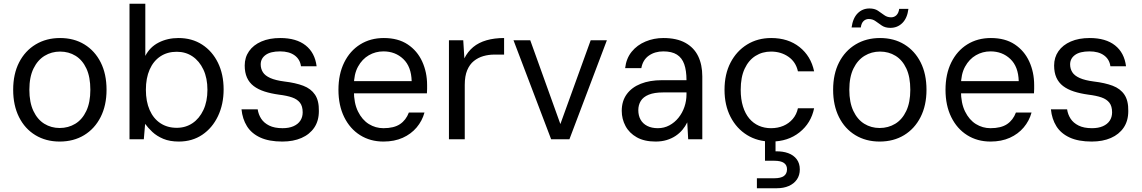

<svg xmlns="http://www.w3.org/2000/svg" viewBox="-20 -740 6068 1020"><path d="M297 12Q224 12 168 -22Q112 -56 81 -118Q50 -180 50 -263Q50 -347 81.5 -408.5Q113 -470 169.5 -504Q226 -538 299 -538Q373 -538 428.5 -504Q484 -470 515 -408.5Q546 -347 546 -263Q546 -180 514.5 -118Q483 -56 427 -22Q371 12 297 12ZM297 -60Q343 -60 380 -82.5Q417 -105 438.5 -150.5Q460 -196 460 -263Q460 -331 439 -376Q418 -421 381.5 -443.5Q345 -466 299 -466Q254 -466 217 -443.5Q180 -421 158 -376Q136 -331 136 -263Q136 -196 157.5 -150.5Q179 -105 215.5 -82.5Q252 -60 297 -60Z M930 12Q882 12 847.5 -2.5Q813 -17 789.5 -39Q766 -61 751 -82L744 0H668V-720H752V-443Q776 -490 823 -514Q870 -538 928 -538Q1000 -538 1054 -503Q1108 -468 1138 -406.5Q1168 -345 1168 -265Q1168 -186 1138 -123Q1108 -60 1054.5 -24Q1001 12 930 12ZM919 -61Q966 -61 1002.5 -85.5Q1039 -110 1060.5 -155.5Q1082 -201 1082 -263Q1082 -325 1060.5 -370.5Q1039 -416 1002.5 -440.5Q966 -465 919 -465Q869 -465 832 -440.5Q795 -416 775 -370.5Q755 -325 755 -263Q755 -201 775 -155.5Q795 -110 832 -85.5Q869 -61 919 -61Z M1480 12Q1409 12 1362.5 -9.5Q1316 -31 1292 -69.5Q1268 -108 1263 -159H1349Q1353 -132 1367.5 -109.5Q1382 -87 1410 -73Q1438 -59 1481 -59Q1515 -59 1539 -69.5Q1563 -80 1575.5 -99Q1588 -118 1588 -143Q1588 -176 1573.5 -194.5Q1559 -213 1531.5 -222.5Q1504 -232 1463 -237Q1419 -243 1385 -254Q1351 -265 1327.5 -283Q1304 -301 1292 -328Q1280 -355 1280 -392Q1280 -435 1303 -468Q1326 -501 1368.5 -519.5Q1411 -538 1469 -538Q1554 -538 1603.5 -499Q1653 -460 1662 -388H1579Q1574 -425 1545 -446Q1516 -467 1468 -467Q1417 -467 1391 -448Q1365 -429 1365 -398Q1365 -375 1376.5 -356.5Q1388 -338 1416 -325.5Q1444 -313 1491 -307Q1550 -300 1591 -284.5Q1632 -269 1653.5 -237Q1675 -205 1674 -150Q1674 -98 1649.5 -62Q1625 -26 1581.5 -7Q1538 12 1480 12Z M2017 12Q1947 12 1893 -22Q1839 -56 1808.5 -118Q1778 -180 1778 -263Q1778 -346 1808.5 -408Q1839 -470 1893.5 -504Q1948 -538 2019 -538Q2095 -538 2146 -504Q2197 -470 2223 -413Q2249 -356 2249 -288Q2249 -278 2249 -268Q2249 -258 2248 -244H1841V-309H2167Q2165 -386 2122.5 -426.5Q2080 -467 2017 -467Q1975 -467 1939.5 -446.5Q1904 -426 1882 -386Q1860 -346 1860 -286V-258Q1860 -192 1882 -147.5Q1904 -103 1939.5 -81Q1975 -59 2017 -59Q2073 -59 2105 -80.5Q2137 -102 2152 -142H2235Q2223 -98 2193.5 -63Q2164 -28 2119.5 -8Q2075 12 2017 12Z M2365 0V-526H2441L2447 -430Q2465 -466 2494 -490Q2523 -514 2564.5 -526Q2606 -538 2658 -538V-450H2606Q2576 -450 2548 -442Q2520 -434 2497.5 -416Q2475 -398 2462 -367Q2449 -336 2449 -289V0Z M2908 0 2708 -526H2797L2957 -81L3118 -526H3204L3005 0Z M3463 12Q3403 12 3363 -10.5Q3323 -33 3303 -70.5Q3283 -108 3283 -151Q3283 -203 3309.5 -239.5Q3336 -276 3384 -295Q3432 -314 3496 -314H3627Q3627 -365 3615 -399Q3603 -433 3576 -450Q3549 -467 3504 -467Q3459 -467 3427 -444.5Q3395 -422 3387 -378H3301Q3307 -430 3336 -465.5Q3365 -501 3409.5 -519.5Q3454 -538 3504 -538Q3575 -538 3621 -512.5Q3667 -487 3689 -441.5Q3711 -396 3711 -334V0H3636L3631 -90Q3621 -69 3605.5 -50.5Q3590 -32 3569 -18Q3548 -4 3521.5 4Q3495 12 3463 12ZM3475 -59Q3508 -59 3536 -74Q3564 -89 3584.5 -114.5Q3605 -140 3616 -172Q3627 -204 3627 -239V-249H3503Q3456 -249 3426.5 -237Q3397 -225 3384 -203.5Q3371 -182 3371 -155Q3371 -126 3383 -104.5Q3395 -83 3418.5 -71Q3442 -59 3475 -59Z M4077 12Q4005 12 3949 -22.5Q3893 -57 3861 -119Q3829 -181 3829 -263Q3829 -346 3861 -407.5Q3893 -469 3949 -503.5Q4005 -538 4077 -538Q4167 -538 4227.5 -490Q4288 -442 4305 -361H4219Q4208 -411 4168.5 -438.5Q4129 -466 4076 -466Q4030 -466 3993.5 -443Q3957 -420 3936 -375Q3915 -330 3915 -263Q3915 -213 3927 -174.5Q3939 -136 3960.5 -110.5Q3982 -85 4011.5 -72Q4041 -59 4076 -59Q4112 -59 4141.5 -71.5Q4171 -84 4191.5 -108Q4212 -132 4219 -165H4305Q4289 -86 4227.5 -37Q4166 12 4077 12ZM4001 260V207H4093Q4128 207 4144.5 195Q4161 183 4161 159Q4161 137 4144.5 125.5Q4128 114 4093 114H4044V-6H4100V64Q4138 63 4167 73.5Q4196 84 4212.5 106Q4229 128 4229 160Q4229 191 4213.5 213.5Q4198 236 4170.5 248Q4143 260 4108 260Z M4653 12Q4580 12 4524 -22Q4468 -56 4437 -118Q4406 -180 4406 -263Q4406 -347 4437.5 -408.5Q4469 -470 4525.5 -504Q4582 -538 4655 -538Q4729 -538 4784.5 -504Q4840 -470 4871 -408.5Q4902 -347 4902 -263Q4902 -180 4870.5 -118Q4839 -56 4783 -22Q4727 12 4653 12ZM4653 -60Q4699 -60 4736 -82.5Q4773 -105 4794.5 -150.5Q4816 -196 4816 -263Q4816 -331 4795 -376Q4774 -421 4737.5 -443.5Q4701 -466 4655 -466Q4610 -466 4573 -443.5Q4536 -421 4514 -376Q4492 -331 4492 -263Q4492 -196 4513.5 -150.5Q4535 -105 4571.5 -82.5Q4608 -60 4653 -60ZM4710 -592Q4683 -592 4665 -604Q4647 -616 4631.5 -627.5Q4616 -639 4595 -639Q4579 -639 4567.5 -628Q4556 -617 4553 -594H4504Q4511 -644 4536.5 -669.5Q4562 -695 4599 -695Q4626 -695 4643.5 -683.5Q4661 -672 4677 -660Q4693 -648 4714 -648Q4731 -648 4742.5 -659.5Q4754 -671 4757 -693H4806Q4800 -644 4774 -618Q4748 -592 4710 -592Z M5242 12Q5172 12 5118 -22Q5064 -56 5033.5 -118Q5003 -180 5003 -263Q5003 -346 5033.5 -408Q5064 -470 5118.5 -504Q5173 -538 5244 -538Q5320 -538 5371 -504Q5422 -470 5448 -413Q5474 -356 5474 -288Q5474 -278 5474 -268Q5474 -258 5473 -244H5066V-309H5392Q5390 -386 5347.5 -426.5Q5305 -467 5242 -467Q5200 -467 5164.5 -446.5Q5129 -426 5107 -386Q5085 -346 5085 -286V-258Q5085 -192 5107 -147.5Q5129 -103 5164.5 -81Q5200 -59 5242 -59Q5298 -59 5330 -80.5Q5362 -102 5377 -142H5460Q5448 -98 5418.5 -63Q5389 -28 5344.5 -8Q5300 12 5242 12Z M5780 12Q5709 12 5662.5 -9.5Q5616 -31 5592 -69.5Q5568 -108 5563 -159H5649Q5653 -132 5667.5 -109.5Q5682 -87 5710 -73Q5738 -59 5781 -59Q5815 -59 5839 -69.5Q5863 -80 5875.5 -99Q5888 -118 5888 -143Q5888 -176 5873.5 -194.5Q5859 -213 5831.5 -222.5Q5804 -232 5763 -237Q5719 -243 5685 -254Q5651 -265 5627.5 -283Q5604 -301 5592 -328Q5580 -355 5580 -392Q5580 -435 5603 -468Q5626 -501 5668.5 -519.5Q5711 -538 5769 -538Q5854 -538 5903.5 -499Q5953 -460 5962 -388H5879Q5874 -425 5845 -446Q5816 -467 5768 -467Q5717 -467 5691 -448Q5665 -429 5665 -398Q5665 -375 5676.5 -356.5Q5688 -338 5716 -325.5Q5744 -313 5791 -307Q5850 -300 5891 -284.5Q5932 -269 5953.5 -237Q5975 -205 5974 -150Q5974 -98 5949.5 -62Q5925 -26 5881.5 -7Q5838 12 5780 12Z"/></svg>

Font: DM Sans 9pt
Style: Regular
Weight: 400
Designer: Colophon Foundry, Jonny Pinhorn
Foundry: Colophon Foundry
Version: Version 4.004;gftools[0.9.30]